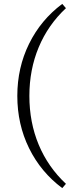

<svg xmlns="http://www.w3.org/2000/svg" viewBox="-20 -763 369 987"><path d="M300 204Q190 122 129.5 -1Q69 -124 69 -270Q69 -415 129.5 -538Q190 -661 300 -743L319 -721Q227 -635 179 -520Q131 -405 131 -270Q131 -134 179 -19Q227 96 319 182Z"/></svg>

Font: Piazzolla Thin Light
Style: Regular
Weight: 300
Version: Version 2.005